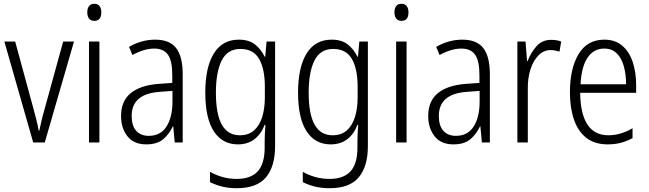

<svg xmlns="http://www.w3.org/2000/svg" viewBox="-20 -751 3420 1012"><path d="M155 0 3 -532H60L155 -183Q163 -153 171 -122.5Q179 -92 184 -62H187Q192 -86 199 -115.5Q206 -145 215 -176L313 -532H370L216 0Z M477 -731Q496 -731 505 -718.5Q514 -706 514 -686Q514 -641 477 -641Q459 -641 449.5 -653Q440 -665 440 -686Q440 -706 449 -718.5Q458 -731 477 -731ZM504 -532V0H449V-532Z M798 -542Q874 -542 908.5 -497.5Q943 -453 943 -359V0H901L893 -85H891Q872 -44 840 -17Q808 10 751 10Q685 10 651.5 -33Q618 -76 618 -139Q618 -219 669.5 -260.5Q721 -302 817 -309L888 -314V-355Q888 -431 865 -463Q842 -495 793 -495Q740 -495 678 -461L660 -504Q691 -522 726 -532Q761 -542 798 -542ZM823 -267Q674 -257 674 -140Q674 -88 698 -61.5Q722 -35 764 -35Q826 -35 857.5 -84Q889 -133 889 -216V-272Z M1239 -542Q1291 -542 1323 -517.5Q1355 -493 1375 -452H1378L1385 -532H1430V19Q1430 126 1382 183.5Q1334 241 1228 241Q1186 241 1151.5 232.5Q1117 224 1087 209V155Q1120 173 1154.5 182.5Q1189 192 1228 192Q1302 192 1338.5 152Q1375 112 1375 27V-4Q1375 -24 1376 -46Q1377 -68 1379 -93H1375Q1357 -45 1321.5 -17.5Q1286 10 1234 10Q1152 10 1107 -59Q1062 -128 1062 -263Q1062 -396 1107 -469Q1152 -542 1239 -542ZM1247 -493Q1179 -493 1148.5 -432Q1118 -371 1118 -263Q1118 -149 1149.5 -93.5Q1181 -38 1244 -38Q1291 -38 1320 -64.5Q1349 -91 1362.5 -136Q1376 -181 1376 -237V-294Q1376 -387 1346 -440Q1316 -493 1247 -493Z M1728 -542Q1780 -542 1812 -517.5Q1844 -493 1864 -452H1867L1874 -532H1919V19Q1919 126 1871 183.5Q1823 241 1717 241Q1675 241 1640.5 232.5Q1606 224 1576 209V155Q1609 173 1643.5 182.5Q1678 192 1717 192Q1791 192 1827.5 152Q1864 112 1864 27V-4Q1864 -24 1865 -46Q1866 -68 1868 -93H1864Q1846 -45 1810.5 -17.5Q1775 10 1723 10Q1641 10 1596 -59Q1551 -128 1551 -263Q1551 -396 1596 -469Q1641 -542 1728 -542ZM1736 -493Q1668 -493 1637.5 -432Q1607 -371 1607 -263Q1607 -149 1638.5 -93.5Q1670 -38 1733 -38Q1780 -38 1809 -64.5Q1838 -91 1851.5 -136Q1865 -181 1865 -237V-294Q1865 -387 1835 -440Q1805 -493 1736 -493Z M2096 -731Q2115 -731 2124 -718.5Q2133 -706 2133 -686Q2133 -641 2096 -641Q2078 -641 2068.5 -653Q2059 -665 2059 -686Q2059 -706 2068 -718.5Q2077 -731 2096 -731ZM2123 -532V0H2068V-532Z M2417 -542Q2493 -542 2527.5 -497.5Q2562 -453 2562 -359V0H2520L2512 -85H2510Q2491 -44 2459 -17Q2427 10 2370 10Q2304 10 2270.5 -33Q2237 -76 2237 -139Q2237 -219 2288.5 -260.5Q2340 -302 2436 -309L2507 -314V-355Q2507 -431 2484 -463Q2461 -495 2412 -495Q2359 -495 2297 -461L2279 -504Q2310 -522 2345 -532Q2380 -542 2417 -542ZM2442 -267Q2293 -257 2293 -140Q2293 -88 2317 -61.5Q2341 -35 2383 -35Q2445 -35 2476.5 -84Q2508 -133 2508 -216V-272Z M2885 -541Q2898 -541 2912 -539Q2926 -537 2938 -532L2929 -479Q2919 -482 2907 -484.5Q2895 -487 2882 -487Q2845 -487 2817.5 -458.5Q2790 -430 2775.5 -383.5Q2761 -337 2762 -282V0H2707V-532H2750L2758 -429H2761Q2777 -472 2807 -506.5Q2837 -541 2885 -541Z M3165 -542Q3223 -542 3260.5 -509.5Q3298 -477 3315.5 -422.5Q3333 -368 3333 -303V-262H3038Q3039 -152 3076 -95Q3113 -38 3187 -38Q3251 -38 3314 -75V-23Q3285 -7 3253 1.5Q3221 10 3183 10Q3115 10 3071 -24Q3027 -58 3005.5 -120Q2984 -182 2984 -264Q2984 -391 3030 -466.5Q3076 -542 3165 -542ZM3165 -495Q3110 -495 3077.5 -448Q3045 -401 3040 -307H3280Q3280 -359 3268 -402Q3256 -445 3230.5 -470Q3205 -495 3165 -495Z"/></svg>

Font: Noto Sans Gujarati UI Condensed Light
Style: Regular
Weight: 300
Width: 3
Designer: Jelle Bosma - Monotype Design Team, Universal Thirst
Foundry: Monotype Imaging Inc.
Version: Version 2.106; ttfautohint (v1.8.4.7-5d5b)